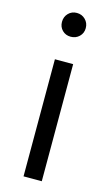

<svg xmlns="http://www.w3.org/2000/svg" viewBox="-113 -760 460 803"><g transform="rotate(15 116.5 -359.0)"><path d="M156 0H77V-507H156ZM153 -703Q168 -688 168 -666Q168 -644 153 -629.5Q138 -615 116 -615Q94 -615 79.5 -629.5Q65 -644 65 -666Q65 -688 79.5 -703Q94 -718 116 -718Q138 -718 153 -703Z"/></g></svg>

Font: Hind Siliguri
Style: Regular
Weight: 400
Designer: Jyotish Sonowal
Foundry: Indian Type Foundry
Version: Version 1.001;PS 1.0;hotconv 1.0.86;makeotf.lib2.5.63406; tt